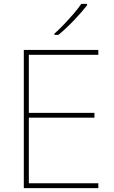

<svg xmlns="http://www.w3.org/2000/svg" viewBox="-20 -972 590 992"><path d="M488 0H103V-714H488V-689H129V-389H468V-364H129V-25H488ZM430 -945Q404 -911 363 -868Q322 -825 282 -792H261V-798Q284 -818 310.5 -846Q337 -874 361.5 -902.5Q386 -931 400 -952H430Z"/></svg>

Font: Noto Sans Kannada Thin
Style: Regular
Weight: 100
Designer: Jelle Bosma - Monotype Design Team
Foundry: Monotype Imaging Inc.
Version: Version 2.005; ttfautohint (v1.8.4.7-5d5b)